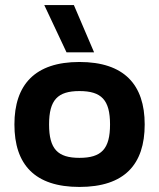

<svg xmlns="http://www.w3.org/2000/svg" viewBox="-20 -729 629 759"><path d="M243 -522H352L272 -709H155ZM294 10C472 10 552 -79 552 -237C552 -394 471 -484 294 -484C118 -484 37 -394 37 -237C37 -79 117 10 294 10ZM294 -105C208 -105 174 -140 174 -237C174 -334 208 -369 294 -369C381 -369 415 -334 415 -237C415 -140 381 -105 294 -105Z"/></svg>

Font: Kanit Medium
Style: Regular
Weight: 500
Designer: Katatrad Team
Foundry: CadsonDemak
Version: Version 1.000;PS 001.000;hotconv 1.0.88;makeotf.lib2.5.64775